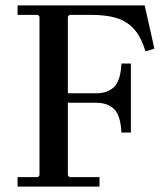

<svg xmlns="http://www.w3.org/2000/svg" viewBox="-20 -690 616 710"><path d="M45 0V-35H120L126 -41V-629L120 -635H45V-670H515L551 -510L518 -500Q502 -553 476 -582Q450 -611 412 -623Q374 -635 318 -635H237L231 -629V-300L186 -345H335Q378 -345 402 -368.5Q426 -392 429 -455H464V-200H429Q426 -263 402 -286.5Q378 -310 335 -310H186L231 -355V-41L237 -35H348V0Z"/></svg>

Font: Brygada 1918 Medium
Style: Regular
Weight: 500
Designer: Mateusz Machalski | Borys Kosmynka | Przemek Hoffer
Foundry: NIEPODLEGLA 2018
Version: Version 3.006